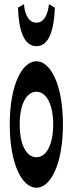

<svg xmlns="http://www.w3.org/2000/svg" viewBox="-20 -872 343 906"><path d="M152 14C218 14 277 -96 277 -285C277 -473 218 -583 152 -583C85 -583 26 -473 26 -285C26 -96 85 14 152 14ZM65 -836C68 -732 92 -654 152 -654C212 -654 235 -732 239 -836L211 -852C206 -804 188 -765 152 -765C115 -765 97 -804 93 -852ZM73 -285C73 -379 104 -439 152 -439C199 -439 231 -379 231 -285C231 -190 199 -130 152 -130C104 -130 73 -190 73 -285Z"/></svg>

Font: 寒蝉无机体 CompactMedium
Style: Regular
Weight: 500
Width: 3
Designer: ChillTanhei {Warren2060}; 
Source Han Sans {Ryoko NISHIZUKA 西塚涼子 (kana, bopomofo & ideographs); Paul D. Hunt (Latin, Gre
Foundry: ChillType&Adobe
Version: Version 1.000;Glyphs 3.1.1 (3135)